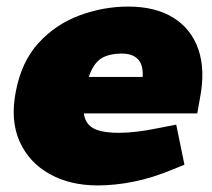

<svg xmlns="http://www.w3.org/2000/svg" viewBox="-20 -555 645 584"><path d="M277 9Q193 9 130.5 -26Q68 -61 39.5 -125Q11 -189 28 -276Q45 -367 97 -424Q149 -481 221.5 -508Q294 -535 370 -535Q453 -535 507.5 -501Q562 -467 583.5 -404.5Q605 -342 588 -255L580 -210H235Q238 -188 250.5 -175Q263 -162 286 -156.5Q309 -151 342 -151Q367 -151 396.5 -154.5Q426 -158 460 -165L516 -176L541 -54L504 -39Q444 -14 387 -2.5Q330 9 277 9ZM250 -321H414Q416 -358 399.5 -375Q383 -392 351 -392Q311 -392 287.5 -377Q264 -362 250 -321Z"/></svg>

Font: REM Black
Style: Italic
Weight: 900
Italic angle: -11°
Designer: Octavio Pardo
Foundry: Ashler Design
Version: Version 1.005;gftools[0.9.28]